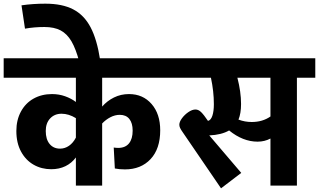

<svg xmlns="http://www.w3.org/2000/svg" viewBox="-40 -1010 1736 1045"><path d="M516 -430Q543 -461 580.5 -479.5Q618 -498 662 -498Q738 -498 785 -444Q832 -390 832 -301Q832 -200 779.5 -144Q727 -88 640 -88Q610 -88 585 -93L579 -207Q593 -205 603 -205Q642 -205 662 -229.5Q682 -254 682 -299Q682 -340 664 -362.5Q646 -385 612 -385Q586 -385 561 -372Q536 -359 516 -338V0H373V-153Q350 -122 316 -105.5Q282 -89 239 -89Q186 -89 143 -113.5Q100 -138 74.5 -185Q49 -232 49 -297Q49 -357 74 -403Q99 -449 143 -473.5Q187 -498 243 -498Q281 -498 314.5 -486Q348 -474 373 -455V-587H-20V-693H913V-587H516ZM373 -261V-367Q334 -391 295 -391Q257 -391 233 -365.5Q209 -340 209 -297Q209 -252 230 -226.5Q251 -201 287 -201Q313 -201 335.5 -216.5Q358 -232 373 -261Z M202 -863Q146 -863 96 -854L77 -981Q138 -990 207 -990Q299 -990 358.5 -959Q418 -928 453 -861.5Q488 -795 505 -684L392 -672Q373 -744 349 -785Q325 -826 290 -844.5Q255 -863 202 -863Z M1676 -587H1576V0H1432V-256Q1400 -239 1362 -239Q1282 -239 1207 -300Q1166 -276 1099 -273L1273 -69L1163 15L969 -269Q966 -274 955 -289.5Q944 -305 940 -314Q936 -323 936 -331Q936 -347 950.5 -366.5Q965 -386 985.5 -400Q1006 -414 1024 -414Q1040 -414 1054.5 -400Q1069 -386 1092 -352Q1108 -356 1116 -380.5Q1124 -405 1124 -443Q1124 -513 1108 -587H873V-693H1676ZM1432 -587H1252Q1272 -510 1272 -444Q1272 -393 1258 -359Q1293 -346 1330 -346Q1389 -346 1432 -376Z"/></svg>

Font: FiraGOUPP
Style: Bold
Weight: 700
Designer: bBox Type
Foundry: bBox Type GmbH
Version: Version 1.001